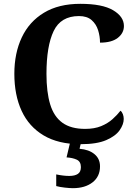

<svg xmlns="http://www.w3.org/2000/svg" viewBox="-20 -744 708 1004"><path d="M401 10Q285 10 208 -36Q131 -82 93 -164.5Q55 -247 55 -358Q55 -466 94 -548.5Q133 -631 210 -677.5Q287 -724 400 -724Q515 -724 571.5 -690.5Q628 -657 628 -608Q628 -571 596 -546Q564 -521 503 -521Q503 -554 493 -586Q483 -618 459 -639Q435 -660 393 -660Q298 -660 260.5 -581.5Q223 -503 223 -358Q223 -262 242.5 -198Q262 -134 306.5 -102Q351 -70 425 -70Q474 -70 509 -84.5Q544 -99 568.5 -121Q593 -143 610 -165Q618 -159 622.5 -147Q627 -135 627 -122Q627 -94 606 -63.5Q585 -33 536 -11.5Q487 10 401 10ZM361 240Q345 240 318.5 237Q292 234 274 229V168Q312 176 342 176Q371 176 387 165.5Q403 155 403 130Q403 101 381.5 91Q360 81 328 79L349 -9H406L396 34Q445 38 474 62Q503 86 503 126Q503 179 464 209.5Q425 240 361 240Z"/></svg>

Font: Noto Serif Test
Style: Regular
Weight: 400
Version: Version 1.000